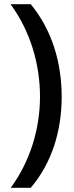

<svg xmlns="http://www.w3.org/2000/svg" viewBox="-20 -734 353 912"><path d="M273 -274C273 -438 226 -593 126 -714H30C122 -589 170 -433 170 -275C170 -120 122 34 31 158H126C226 41 273 -112 273 -274Z"/></svg>

Font: Noto Sans Khmer ExtraCondensed Medium
Style: Regular
Weight: 500
Width: 2
Designer: Danh Hong and the Monotype Design Team
Foundry: Monotype Imaging Inc.
Version: Version 2.004